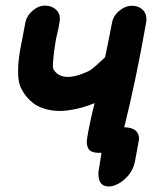

<svg xmlns="http://www.w3.org/2000/svg" viewBox="-20 -552 593 700"><path d="M339 73Q337 111 354.5 122Q372 133 397.5 124Q423 115 444.5 91.5Q466 68 472 37L487 -45Q487 -87 433 -88Q476 -261 513 -471Q517 -499 501.5 -515Q486 -531 461.5 -531Q437 -531 414 -512Q392 -493 388 -467Q376 -404 363 -343L329 -312Q311 -296 302 -292Q204 -247 174 -301V-302L173 -308Q173 -310 173 -313Q173 -316 173 -319Q174 -339 178 -370Q181 -389 184 -409L193 -448Q196 -466 197 -471Q202 -499 186 -515Q170 -531 145 -531.5Q120 -532 98 -512Q76 -493 72 -467L52 -362Q46 -322 46 -295Q45 -252 58 -228Q85 -178 128.5 -160.5Q172 -143 223 -149Q274 -155 325 -176Q306 -101 298 -50Q293 -26 302.5 -9.5Q312 7 350 5L344 44L339 73Z"/></svg>

Font: Balsamiq Sans
Style: Bold Italic
Weight: 700
Italic angle: -12°
Designer: Michael Angeles
Foundry: Balsamiq SRL
Version: Version 1.020; ttfautohint (v1.8.4.7-5d5b);gftools[0.9.26]